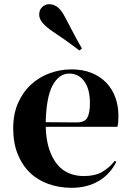

<svg xmlns="http://www.w3.org/2000/svg" viewBox="-20 -887 626 916"><path d="M380 -47Q433 -47 467.5 -67Q502 -87 528 -120L535 -115Q505 -55 450 -23Q395 9 322 9Q262 9 210.5 -9.5Q159 -28 122 -64Q85 -100 64 -153Q43 -206 43 -275Q43 -344 66.5 -396.5Q90 -449 129 -484.5Q168 -520 218 -538Q268 -556 321 -556Q375 -556 417 -539Q459 -522 487.5 -492Q516 -462 530.5 -421.5Q545 -381 545 -335Q545 -318 544 -305.5Q543 -293 540 -282H198Q200 -219 215 -174.5Q230 -130 254 -101.5Q278 -73 310.5 -60Q343 -47 380 -47ZM310 -536Q262 -536 231.5 -480.5Q201 -425 198 -304L342 -303Q383 -302 396 -324.5Q409 -347 409 -395Q409 -462 382 -499Q355 -536 310 -536ZM291 -804Q306 -776 317 -754.5Q328 -733 337.5 -715.5Q347 -698 355 -683.5Q363 -669 371 -656L359 -646Q347 -655 335 -664Q323 -673 308.5 -683.5Q294 -694 276 -706.5Q258 -719 234 -735Q200 -758 183.5 -777.5Q167 -797 167 -817Q167 -840 181.5 -853.5Q196 -867 214 -867Q236 -867 254.5 -853Q273 -839 291 -804Z"/></svg>

Font: XinYuGongZhangJiaSongA
Style: Regular
Weight: 900
Designer: XinYuGong
Foundry: Adobe Systems Incorporated
Version: Version 1.00